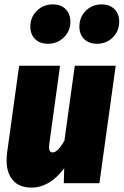

<svg xmlns="http://www.w3.org/2000/svg" viewBox="-20 -833 562 873"><path d="M10 -104Q10 -123 13 -144L67 -534H253L204 -178Q203 -172 203 -163Q203 -140 219 -140Q243 -140 273 -194L320 -534H506L432 0H270L272 -68Q206 20 123 20Q68 20 39 -13Q10 -46 10 -104ZM118 -712Q118 -755 147.5 -784Q177 -813 219 -813Q257 -813 278.5 -791.5Q300 -770 300 -735Q300 -692 270.5 -663Q241 -634 198 -634Q161 -634 139.5 -655.5Q118 -677 118 -712ZM341 -712Q341 -755 370 -784Q399 -813 442 -813Q479 -813 500.5 -791.5Q522 -770 522 -735Q522 -692 493 -663Q464 -634 421 -634Q384 -634 362.5 -655.5Q341 -677 341 -712Z"/></svg>

Font: Fira Sans Condensed Black
Style: Italic
Weight: 900
Width: 3
Italic angle: -8°
Designer: Carrois Corporate & Edenspiekermann AG
Foundry: Carrois Corporate GbR & Edenspiekermann AG
Version: Version 4.203